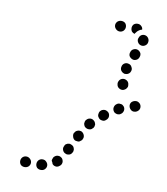

<svg xmlns="http://www.w3.org/2000/svg" viewBox="-78 -628 701 805"><g transform="rotate(10 273.0 -226.0)"><path d="M64 73Q58 80 58 89Q58 98 64 105Q71 111 80 111H81Q90 111 97 105Q104 98 104 89Q104 80 97 73Q90 66 81 66H80Q71 66 64 73ZM133 73Q127 80 127 89Q127 98 133 105Q140 111 149 111H150Q160 111 166 105Q173 98 173 89Q173 80 166 73Q160 66 150 66H149Q140 66 133 73ZM194 48 195 47Q198 44 202 42Q206 40 211 40Q215 40 219 41Q223 43 227 46Q233 52 234 62Q234 71 228 78H227Q221 85 212 86Q202 86 196 80Q195 79 195 79Q194 78 194 78Q193 75 192 72Q191 69 188 65Q188 60 190 56Q191 51 194 48ZM227 12Q230 21 238 25Q242 27 246 28Q251 28 255 27Q259 26 263 23Q266 20 268 16L269 15Q271 11 271 7Q272 2 270 -2Q269 -6 266 -10Q263 -13 259 -15Q255 -17 251 -18Q246 -18 242 -17Q238 -15 234 -13Q231 -10 229 -6V-5Q224 3 227 12ZM259 -50Q261 -41 269 -36Q273 -34 278 -34Q282 -33 287 -34Q291 -36 294 -39Q298 -41 300 -45V-46Q305 -54 302 -63Q299 -72 291 -77Q287 -79 283 -79Q278 -80 274 -78Q270 -77 266 -74Q263 -71 261 -67H260Q256 -59 259 -50ZM296 -120Q295 -116 295 -112Q296 -107 298 -103Q300 -99 303 -97Q311 -91 320 -92Q329 -92 335 -100H336Q338 -104 340 -108Q341 -112 341 -117Q340 -121 338 -125Q336 -129 332 -132Q325 -138 316 -137Q307 -136 301 -129L300 -128Q297 -125 296 -120ZM347 -163Q345 -154 351 -147Q356 -139 366 -138Q375 -136 382 -142L383 -143Q390 -148 392 -157Q393 -167 388 -174Q382 -181 373 -183Q364 -184 356 -179L355 -178Q348 -173 347 -163ZM406 -204Q403 -195 407 -187Q409 -183 412 -180Q416 -177 420 -176Q424 -174 429 -175Q433 -175 437 -177L438 -178Q446 -182 449 -191Q452 -199 448 -208Q446 -212 442 -215Q439 -218 435 -219Q431 -220 426 -220Q422 -220 418 -218L417 -217Q409 -213 406 -204ZM473 -233Q468 -225 470 -216Q472 -207 480 -201Q487 -196 496 -198H497Q506 -200 512 -208Q517 -215 515 -225Q513 -234 505 -239Q498 -244 488 -242Q479 -240 473 -233ZM417 -281Q408 -285 405 -294V-295Q402 -304 406 -312Q410 -321 419 -324Q428 -327 436 -323Q445 -319 448 -310V-309Q450 -303 449 -296Q447 -290 442 -285Q441 -284 439 -283Q438 -282 436 -281Q436 -281 435 -281Q435 -281 434 -280Q425 -277 417 -281ZM409 -359Q405 -367 408 -376V-377Q411 -386 419 -390Q427 -394 436 -391Q445 -389 449 -380Q454 -372 451 -363Q449 -356 444 -352Q439 -348 432 -347Q430 -347 428 -347Q426 -347 424 -347Q424 -347 423 -348Q423 -348 422 -348Q414 -351 409 -359ZM433 -425Q437 -417 446 -413Q454 -409 463 -413Q471 -416 475 -425V-426Q479 -434 476 -443Q472 -451 464 -455Q455 -459 446 -455Q438 -452 434 -443V-442Q430 -434 433 -425ZM459 -486Q464 -478 473 -476Q482 -474 490 -479Q498 -484 500 -493V-494Q502 -503 497 -511Q492 -519 483 -521Q474 -523 466 -518Q459 -513 457 -504L456 -503Q454 -494 459 -486ZM358 -525Q351 -532 351 -541Q351 -550 358 -557Q365 -563 374 -563H375Q384 -563 391 -557Q397 -550 397 -541Q397 -532 391 -525Q384 -518 375 -518H374Q365 -518 358 -525ZM427 -557Q434 -563 443 -563H444Q453 -563 459 -557Q466 -551 466 -542Q460 -541 454 -537Q446 -532 441 -524Q439 -522 438 -519Q430 -521 425 -527Q421 -533 421 -541Q421 -550 427 -557Z"/></g></svg>

Font: FRB American Cursive Dotted Extrabold
Style: Bold Italic
Weight: 800
Italic angle: -25°
Version: Version 2.0;Modular Font Editor K font №1